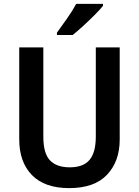

<svg xmlns="http://www.w3.org/2000/svg" viewBox="-20 -958 716 988"><path d="M596 -240Q596 -128 531 -59Q466 10 336 10Q210 10 144.5 -57Q79 -124 79 -241V-714H203V-254Q203 -169 237 -133Q271 -97 339 -97Q409 -97 441 -135.5Q473 -174 473 -255V-714H596ZM510 -928Q495 -909 467 -881Q439 -853 408.5 -825Q378 -797 354 -778H273V-790Q297 -823 325.5 -863.5Q354 -904 372 -938H510Z"/></svg>

Font: Noto Sans Telugu SemiCondensed SemiBold
Style: Regular
Weight: 600
Width: 4
Designer: Jelle Bosma - Monotype Design Team
Foundry: Monotype Imaging Inc.
Version: Version 2.005; ttfautohint (v1.8.4.7-5d5b)